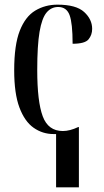

<svg xmlns="http://www.w3.org/2000/svg" viewBox="-20 -566 447 825"><path d="M221 239V10H210Q163 10 124.5 -17Q86 -44 63.5 -104Q41 -164 41 -264Q41 -373 65 -434Q89 -495 131.5 -520.5Q174 -546 227 -546Q307 -546 341.5 -514.5Q376 -483 376 -442Q376 -416 360.5 -397Q345 -378 292 -378Q292 -466 279 -501Q266 -536 230 -536Q200 -536 180 -512Q160 -488 150 -429.5Q140 -371 140 -265Q140 -130 163.5 -66.5Q187 -3 250 -3Q280 -3 316 -20H319V239Z"/></svg>

Font: Noto Serif Display ExtraCondensed Medium
Style: Regular
Weight: 500
Width: 2
Designer: Monotype Design Team
Foundry: Monotype Imaging Inc.
Version: Version 2.009